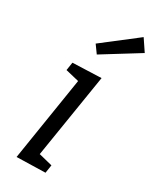

<svg xmlns="http://www.w3.org/2000/svg" viewBox="-206 -865 758 927"><g transform="rotate(30 173.0 -401.0)"><path d="M226 -532 151 -65 227 -46 220 -1 61 3 135 -463 60 -481 67 -526ZM346 -741 149 -619 118 -662 303 -805Z"/></g></svg>

Font: Bitter Pro
Style: Italic
Weight: 400
Italic angle: -9°
Designer: Sol Matas, and Bitter project Authors
Foundry: Sol Matas
Version: Version 1.010